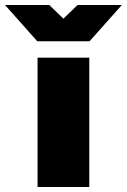

<svg xmlns="http://www.w3.org/2000/svg" viewBox="-112 -752 510 772"><path d="M39 -520H247V0H39ZM-92 -732H86L143 -677L200 -732H378L248 -586H38Z"/></svg>

Font: Aspekta 1000
Style: Regular
Weight: 1000
Designer: Ivo Dolenc
Version: Version 2.000